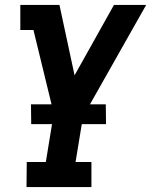

<svg xmlns="http://www.w3.org/2000/svg" viewBox="-20 -540 640 775"><path d="M87 215 88 114H165L197 -82L115 -419H62V-520H220L281 -236L440 -520H570L315 -69L285 114H349V215ZM408 -39H106L105 -119H407Z"/></svg>

Font: Iosevka Etoile
Style: Bold Italic
Weight: 700
Italic angle: -9°
Designer: Belleve Invis
Foundry: Belleve Invis
Version: Version 28.1.0; ttfautohint (v1.8.4)